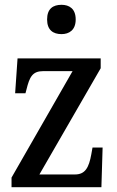

<svg xmlns="http://www.w3.org/2000/svg" viewBox="-20 -779 485 799"><path d="M236 -637C268 -637 295 -654 295 -698C295 -743 268 -759 236 -759C201 -759 176 -743 176 -698C176 -654 201 -637 236 -637ZM28 0H402L407 -165H365L360 -137C350 -82 335 -53 292 -53H144L399 -495V-536H53L43 -391H86L90 -406C103 -459 115 -483 160 -483H282L28 -40Z"/></svg>

Font: Noto Serif Bengali Condensed Medium
Style: Regular
Weight: 500
Width: 3
Designer: Juan Bruce, Universal Thirst, Indian Type Foundry and the Monotype Design Team.
Foundry: Monotype Imaging Inc.
Version: Version 2.003